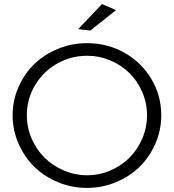

<svg xmlns="http://www.w3.org/2000/svg" viewBox="-20 -917 854 943"><path d="M481 -897 549.8 -867.2 423.8 -767.1 363.8 -773.9ZM407.2 -705.1Q507.3 -705.1 591.1 -658Q674.8 -610.8 723.4 -529.3Q772 -447.8 772 -351.1Q772 -277.8 743.4 -211.9Q714.8 -146 666 -98.1Q617.2 -50.3 549.6 -22.2Q481.9 5.9 407.2 5.9Q332.5 5.9 264.6 -22.2Q196.8 -50.3 148.2 -98.1Q99.6 -146 70.8 -211.9Q42 -277.8 42 -351.1Q42 -423.8 70.8 -489.3Q99.6 -554.7 148.2 -602.1Q196.8 -649.4 264.6 -677.2Q332.5 -705.1 407.2 -705.1ZM408.2 -643.1Q328.1 -643.1 260 -604.2Q191.9 -565.4 151.9 -498Q111.8 -430.7 111.8 -351.1Q111.8 -291 135.5 -236.3Q159.2 -181.6 199 -142.3Q238.8 -103 293.7 -79.6Q348.6 -56.2 408.2 -56.2Q467.8 -56.2 522 -79.6Q576.2 -103 615.7 -142.3Q655.3 -181.6 678.7 -236.3Q702.1 -291 702.1 -351.1Q702.1 -410.6 678.7 -464.8Q655.3 -519 615.7 -558.1Q576.2 -597.2 522 -620.1Q467.8 -643.1 408.2 -643.1Z"/></svg>

Font: Montserrat arm Light
Style: Regular
Weight: 300
Designer: Julieta Ulanovsky
Foundry: Julieta Ulanovsky
Version: Version 6.000;PS 006.000;hotconv 1.0.88;makeotf.lib2.5.64775